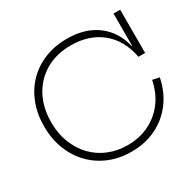

<svg xmlns="http://www.w3.org/2000/svg" viewBox="-164 -944 1157 1135"><g transform="rotate(-30 414.0 -376.0)"><path d="M424 9Q342.5 9 274 -19.2Q205.5 -47.5 155.2 -99.2Q105 -151 77.2 -222Q49.5 -293 49.5 -378Q49.5 -462.5 76.2 -532.5Q103 -602.5 152.5 -653.5Q202 -704.5 271 -732.8Q340 -761 424.5 -761Q510.5 -761 574.5 -732.2Q638.5 -703.5 679.2 -651.8Q720 -600 736 -530.5H752L738.5 -457Q714.5 -582 631.2 -648.8Q548 -715.5 425.5 -715.5Q326.5 -715.5 252.8 -672.8Q179 -630 138.5 -554Q98 -478 98 -378Q98 -302.5 122.2 -239.8Q146.5 -177 190 -131.2Q233.5 -85.5 293.2 -60.8Q353 -36 424 -36Q505 -36 571 -68.5Q637 -101 680.8 -160Q724.5 -219 740 -298.5L787 -288.5Q769 -198.5 718.8 -131.5Q668.5 -64.5 593 -27.8Q517.5 9 424 9ZM738.5 -457V-752H784V-457Z"/></g></svg>

Font: Hepta Slab Light
Style: Regular
Weight: 300
Designer: Michael LaGattuta
Foundry: Michael LaGattuta
Version: Version 1.102